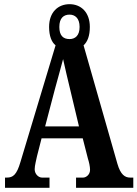

<svg xmlns="http://www.w3.org/2000/svg" viewBox="-20 -899 658 919"><path d="M4 0H217V-49H181C165 -49 146 -65 146 -89C146 -107 154 -135 157 -151L179 -237H376L401 -139C406 -124 411 -102 411 -86C411 -62 391 -49 378 -49H344V0H618V-49H603C578 -49 557 -63 542 -115L380 -682C399 -699 410 -728 410 -770C410 -841 367 -879 313 -879C258 -879 215 -841 215 -770C215 -727 227 -697 246 -682L78 -124C60 -62 42 -49 13 -49H4ZM313 -712C282 -712 264 -729 264 -770C264 -813 285 -829 313 -829C338 -829 361 -813 361 -770C361 -728 339 -712 313 -712ZM196 -294 243 -473C254 -515 273 -580 282 -616C291 -575 305 -515 317 -466L358 -294Z"/></svg>

Font: Noto Serif Bengali ExtraCondensed
Style: Bold
Weight: 700
Width: 2
Designer: Juan Bruce, Universal Thirst, Indian Type Foundry and the Monotype Design Team.
Foundry: Monotype Imaging Inc.
Version: Version 2.003